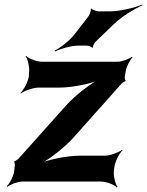

<svg xmlns="http://www.w3.org/2000/svg" viewBox="-20 -800 648 846"><path d="M304 -194 516 -432C518 -434 529 -442 531 -441L534 -445C531 -446 529 -458 530 -462L534 -487C537 -506 553 -537 564 -547L561 -550C550 -540 517 -528 498 -528H165C141 -528 106 -542 95 -554L93 -552C103 -539 111 -502 108 -478L107 -464C104 -440 84 -403 70 -390L72 -388C87 -400 126 -414 150 -414H241C301 -414 385 -432 429 -452L427 -456C384 -436 313 -382 270 -334L60 -99C58 -97 46 -89 44 -90L42 -86C45 -85 46 -73 45 -69L42 -43C39 -23 23 9 10 20L13 23C26 12 59 0 79 0H425C449 0 484 14 495 26L498 24C488 11 479 -26 482 -50L484 -64C487 -88 506 -125 520 -138L518 -140C503 -128 465 -114 441 -114H333C273 -114 188 -96 144 -76L146 -72C190 -92 261 -146 304 -194ZM369 -727 307 -647C285 -619 245 -589 221 -577L222 -573C246 -585 293 -599 327 -599H362C368 -599 384 -594 385 -590L389 -591C388 -596 396 -611 401 -616L481 -693C517 -728 574 -762 608 -777L607 -780C573 -766 510 -750 464 -750H414C406 -750 386 -757 383 -762L380 -761C382 -755 375 -734 369 -727Z"/></svg>

Font: Asimov
Style: EdgeIt
Weight: 500
Designer: Google
Version: Version 2.000980: 2014